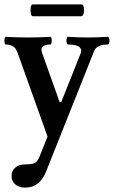

<svg xmlns="http://www.w3.org/2000/svg" viewBox="-46 -586 519 876"><path d="M6.8 217.3Q6.8 193.4 23.7 178.7Q40.5 164.1 67.9 164.1Q89.4 164.1 101.6 161.4Q113.8 158.7 120.8 151.4Q127.9 144 133.8 129.9L170.9 37.1L33.2 -348.1Q26.9 -365.7 13.7 -374.3Q0.5 -382.8 -19 -382.8Q-23.4 -382.8 -25.1 -391.6Q-26.9 -400.4 -25.1 -409.2Q-23.4 -418 -19 -418Q31.7 -415 82 -415Q132.8 -415 183.1 -418Q187.5 -418 189.2 -409.2Q190.9 -400.4 189.2 -391.6Q187.5 -382.8 183.1 -382.8Q163.6 -382.8 153.3 -377Q143.1 -371.1 143.1 -359.9Q143.1 -353.5 147 -341.8L226.1 -120.1H233.4L321.8 -341.8Q323.7 -347.7 324.7 -353Q324.7 -368.2 309.8 -375.5Q294.9 -382.8 265.1 -382.8Q260.3 -382.8 258.1 -391.6Q255.9 -400.4 257.8 -409.2Q259.8 -418 265.1 -418Q310.1 -415 355 -415Q400.4 -415 444.8 -418Q450.2 -418 452.4 -409.2Q454.6 -400.4 452.4 -391.6Q450.2 -382.8 444.8 -382.8Q421.4 -382.8 405.5 -375.7Q389.6 -368.7 383.8 -354L165 194.8Q149.9 232.9 126.2 251.5Q102.5 270 68.8 270Q50.8 270 36.6 263.4Q22.5 256.8 14.6 244.9Q6.8 232.9 6.8 217.3ZM93.3 -540Q93.3 -565.9 104.5 -565.9H324.2Q337.4 -565.9 337.4 -541Q337.4 -511.7 322.3 -511.7H104.5Q93.3 -511.7 93.3 -540Z"/></svg>

Font: Junicode Two Beta VF
Style: Regular
Weight: 400
Designer: Peter S. Baker
Foundry: Briery Creek Software
Version: Version 1.031 beta; ttfautohint (v1.8.1.43-b0c9)